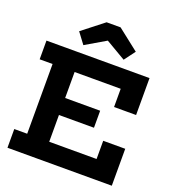

<svg xmlns="http://www.w3.org/2000/svg" viewBox="-174 -1144 1160 1278"><g transform="rotate(20 406.0 -505.0)"><path d="M521 -442.5V-322H199V-442.5ZM608.5 -261.5H764.5V0H25.5V-132.5H117V-626.5H25.5V-759H755.5V-497.5H599.5V-626.5H273V-132.5H608.5ZM459 -1010.5 609.5 -892.5 551.5 -815 409.5 -898.5 266.5 -814.5 208.5 -892 360 -1010.5Z"/></g></svg>

Font: Hepta Slab ExtraLight
Style: Bold
Weight: 700
Version: Version 1.102